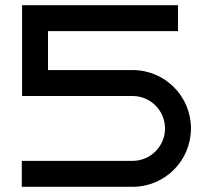

<svg xmlns="http://www.w3.org/2000/svg" viewBox="-20 -720 793 740"><path d="M716 -225C716 -349 616 -450 491 -450H165V-600H666V-700H65V-350H491C560 -350 616 -294 616 -225C616 -156 560 -100 491 -100H64V0H491C616 0 716 -101 716 -225Z"/></svg>

Font: Bruno Ace SC
Style: Regular
Weight: 400
Designer: Astigmatic (AOETI)
Foundry: Astigmatic (AOETI)
Version: Version 1.000